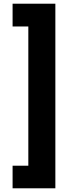

<svg xmlns="http://www.w3.org/2000/svg" viewBox="-20 -852 410 1037"><path d="M48 43V165H279V-832H48V-709H133V43Z"/></svg>

Font: Noto Sans Devanagari Condensed Black
Style: Regular
Weight: 900
Width: 3
Designer: Jelle Bosma - Monotype Design Team
Foundry: Monotype Imaging Inc.
Version: Version 2.004